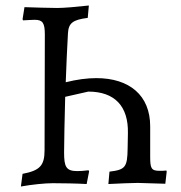

<svg xmlns="http://www.w3.org/2000/svg" viewBox="-20 -666 657 698"><path d="M585 -46C575 -45 567 -45 560 -45C529 -45 526 -55 526 -98V-207C526 -319 451 -382 330 -382C296 -382 259 -377 219 -367C221 -427 224 -489 227 -544C229 -582 244 -594 299 -601L303 -646C259 -641 212 -637 188 -637C158 -637 103 -639 69 -640L62 -596L64 -592C83 -593 98 -594 106 -594C135 -594 143 -583 143 -540L142 -120C142 -64 125 -46 62 -34L56 12C95 5 143 0 172 0C205 0 261 1 295 3L304 -43L302 -47C286 -45 272 -44 261 -44C220 -44 213 -60 213 -112C213 -155 215 -231 217 -314L301 -333C397 -333 447 -280 445 -182L444 -127C443 -58 436 -49 378 -42L374 3C417 1 458 -1 481 -1L581 2L586 -42Z"/></svg>

Font: Alegreya SC
Style: Regular
Weight: 400
Designer: Juan Pablo del Peral
Foundry: Huerta Tipografica
Version: Version 2.007;PS 002.007;hotconv 1.0.88;makeotf.lib2.5.64775